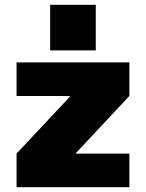

<svg xmlns="http://www.w3.org/2000/svg" viewBox="-20 -780 608 800"><path d="M49 0V-140L272 -378V-380H49V-520H519V-380L296 -142V-140H519V0ZM189 -570V-760H379V-570Z"/></svg>

Font: M PLUS 1 Black
Style: Regular
Weight: 900
Designer: Coji Morishita
Foundry: UNDERFOREST DESIGN
Version: Version 1.001